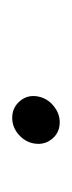

<svg xmlns="http://www.w3.org/2000/svg" viewBox="79 -670 118 316"><g transform="rotate(90 138.0 -512.0)"><path d="M173.8 -473.1Q157.2 -473.1 146.5 -485.6Q135.7 -498 138.7 -515.1Q141.6 -530.8 154.1 -541Q166.5 -551.3 181.2 -551.3Q198.2 -551.3 208.5 -538.8Q218.8 -526.4 216.3 -509.8Q213.9 -494.6 201.7 -483.9Q189.5 -473.1 173.8 -473.1Z"/></g></svg>

Font: Inter ExtraLight
Style: Italic
Weight: 250
Italic angle: -9.3988°
Designer: Rasmus Andersson
Foundry: rsms
Version: Version 4.001;git-66647c0bb